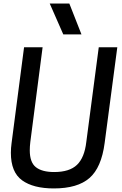

<svg xmlns="http://www.w3.org/2000/svg" viewBox="-20 -1045 687 1077"><path d="M437 -852ZM437 -852H335L259 -1025H369ZM282 12Q167 12 104 -33.5Q41 -79 41 -188Q41 -214 45 -243L115 -780H219L150 -248Q147 -223 147 -202Q147 -134 181.5 -107Q216 -80 284 -80Q370 -80 412 -120.5Q454 -161 464 -248L534 -780H638L567 -243Q549 -105 482 -46.5Q415 12 282 12Z"/></svg>

Font: Tanohe Sans Medium
Style: Italic
Weight: 500
Designer: Village Type and Design LLC & Cristiano Sobral
Foundry: Cooper Hewitt Smithsonian Design Museum
Version: Version 1.00;September 29, 2021;FontCreator 13.0.0.2655 64-b